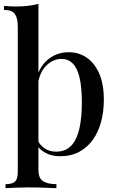

<svg xmlns="http://www.w3.org/2000/svg" viewBox="-20 -803 607 1004"><path d="M181 -783V86Q181 130 206 145Q231 160 275 160V181Q252 180 211 178.5Q170 177 123 177Q91 177 58.5 178.5Q26 180 9 181V160Q44 160 58.5 146.5Q73 133 73 96V-663Q73 -708 58 -729.5Q43 -751 1 -751V-772Q33 -769 63 -769Q97 -769 126.5 -772.5Q156 -776 181 -783ZM340 -530Q392 -530 433.5 -501.5Q475 -473 499 -418Q523 -363 523 -281Q523 -221 509 -167.5Q495 -114 466.5 -73.5Q438 -33 395 -9.5Q352 14 294 14Q249 14 215.5 -5Q182 -24 168 -53L178 -67Q191 -42 215 -26Q239 -10 273 -10Q325 -10 354.5 -43.5Q384 -77 396 -134.5Q408 -192 408 -265Q408 -347 396 -397.5Q384 -448 360 -471.5Q336 -495 302 -495Q257 -495 221 -459Q185 -423 176 -351L166 -372Q180 -447 227 -488.5Q274 -530 340 -530Z"/></svg>

Font: Playfair Display Medium
Style: Regular
Weight: 500
Designer: Claus Eggers Sørensen
Foundry: Claus Eggers Sørensen
Version: Version 1.203